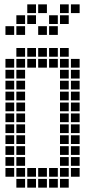

<svg xmlns="http://www.w3.org/2000/svg" viewBox="-20 -865 440 880"><path d="M5 -595V-555H45V-595ZM5 -545V-505H45V-545ZM5 -495V-455H45V-495ZM5 -445V-405H45V-445ZM5 -395V-355H45V-395ZM5 -345V-305H45V-345ZM5 -295V-255H45V-295ZM5 -245V-205H45V-245ZM5 -195V-155H45V-195ZM5 -145V-105H45V-145ZM5 -95V-55H45V-95ZM55 -45V-5H95V-45ZM55 -95V-55H95V-95ZM55 -145V-105H95V-145ZM55 -195V-155H95V-195ZM55 -245V-205H95V-245ZM55 -295V-255H95V-295ZM55 -345V-305H95V-345ZM55 -395V-355H95V-395ZM55 -445V-405H95V-445ZM55 -495V-455H95V-495ZM55 -545V-505H95V-545ZM55 -595V-555H95V-595ZM55 -645V-605H95V-645ZM105 -595V-555H145V-595ZM155 -595V-555H195V-595ZM205 -595V-555H245V-595ZM205 -645V-605H245V-645ZM155 -645V-605H195V-645ZM105 -645V-605H145V-645ZM255 -645V-605H295V-645ZM255 -595V-555H295V-595ZM255 -545V-505H295V-545ZM255 -495V-455H295V-495ZM255 -445V-405H295V-445ZM255 -395V-355H295V-395ZM255 -345V-305H295V-345ZM255 -295V-255H295V-295ZM255 -245V-205H295V-245ZM255 -195V-155H295V-195ZM255 -145V-105H295V-145ZM255 -95V-55H295V-95ZM255 -45V-5H295V-45ZM305 -95V-55H345V-95ZM305 -145V-105H345V-145ZM305 -195V-155H345V-195ZM305 -245V-205H345V-245ZM305 -295V-255H345V-295ZM305 -345V-305H345V-345ZM305 -395V-355H345V-395ZM305 -445V-405H345V-445ZM305 -495V-455H345V-495ZM305 -545V-505H345V-545ZM305 -595V-555H345V-595ZM105 -95V-55H145V-95ZM155 -95V-55H195V-95ZM205 -95V-55H245V-95ZM205 -45V-5H245V-45ZM155 -45V-5H195V-45ZM105 -45V-5H145V-45ZM5 -745V-705H45V-745ZM55 -745V-705H95V-745ZM55 -795V-755H95V-795ZM105 -795V-755H145V-795ZM105 -845V-805H145V-845ZM155 -845V-805H195V-845ZM155 -745V-705H195V-745ZM205 -745V-705H245V-745ZM205 -795V-755H245V-795ZM255 -795V-755H295V-795ZM255 -845V-805H295V-845ZM305 -845V-805H345V-845Z"/></svg>

Font: Nose Transport 13 Square
Style: Regular
Weight: 400
Designer: Nico Rohrbach
Foundry: Nose
Version: Version 1.400;Glyphs 3.2.3 (3260)